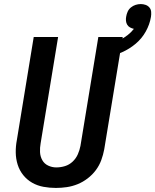

<svg xmlns="http://www.w3.org/2000/svg" viewBox="-20 -917 764 945"><path d="M255 8Q224 8 194 2.5Q164 -3 138.5 -17.5Q113 -32 94.5 -55Q76 -78 67 -106.5Q58 -135 57.5 -166Q57 -197 63 -228L146 -735H266L180 -212Q176 -190 177 -168.5Q178 -147 188 -129Q198 -111 217 -102Q236 -93 257 -93Q279 -93 300 -99.5Q321 -106 337.5 -121.5Q354 -137 363 -157.5Q372 -178 376 -199L464 -735H584L493 -182Q488 -155 478.5 -129Q469 -103 452 -80Q435 -57 411.5 -39Q388 -21 362 -10.5Q336 0 309 4Q282 8 255 8ZM508 -634 491 -694Q511 -698 531.5 -704.5Q552 -711 571.5 -721Q591 -731 608.5 -744.5Q626 -758 639 -775Q629 -777 620 -782Q611 -787 606 -795.5Q601 -804 600 -814.5Q599 -825 601 -835Q603 -848 608.5 -860Q614 -872 624.5 -880.5Q635 -889 647.5 -893Q660 -897 673 -897Q685 -897 696.5 -893Q708 -889 715.5 -880Q723 -871 724 -858.5Q725 -846 723 -834Q717 -797 697.5 -762Q678 -727 647.5 -701.5Q617 -676 581 -660Q545 -644 508 -634Z"/></svg>

Font: Iosevka Curly Extended
Style: Bold Italic
Weight: 700
Width: 7
Italic angle: -9°
Monospace: yes
Designer: Belleve Invis
Foundry: Belleve Invis
Version: Version 11.1.0; ttfautohint (v1.8.3)